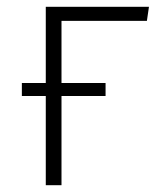

<svg xmlns="http://www.w3.org/2000/svg" viewBox="-20 -542 465 562"><path d="M160 -481V-299H289V-261H160V0H114V-261H44V-299H114V-522H416L410 -481Z"/></svg>

Font: FiraGO ExtraLight
Style: Regular
Weight: 200
Designer: bBox Type
Foundry: bBox Type GmbH
Version: Version 1.001